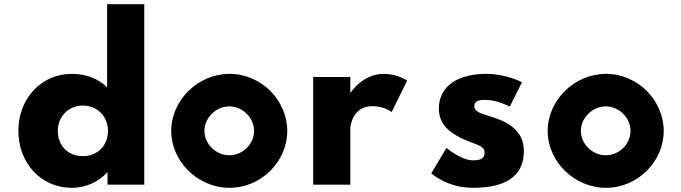

<svg xmlns="http://www.w3.org/2000/svg" viewBox="-20 -880 3244 915"><path d="M255.5 -256C255.5 -327 308.5 -377 375.5 -377C441.5 -377 494.5 -327 494.5 -256C494.5 -186 444.5 -136 375.5 -136C303.5 -136 255.5 -186 255.5 -256ZM67.5 -256C67.5 -106 172.5 15 322.5 15C392.5 15 452.5 -16 490.5 -58H492.5V0H667.5V-860H490.5V-464C448.5 -505 391.5 -528 322.5 -528C172.5 -528 67.5 -406 67.5 -256Z M954.2 -256C954.2 -317.8 1008.4 -372.9 1073 -372.9C1137.6 -372.9 1190.8 -317.8 1190.8 -256C1190.8 -194.3 1137.6 -140.1 1073 -140.1C1008.4 -140.1 954.2 -194.3 954.2 -256ZM796 -256C796 -111 922 15 1074 15C1226 15 1349 -111 1349 -256C1349 -401 1226 -528 1074 -528C922 -528 796 -401 796 -256Z M1472.5 0H1649.5V-270C1649.5 -283 1662.5 -374 1754.5 -374C1813.5 -374 1846.5 -346 1846.5 -346L1920.5 -496C1920.5 -496 1874.5 -528 1808.5 -528C1707.5 -528 1651.5 -439 1651.5 -439H1649.5V-513H1472.5Z M2295.5 -528C2160.5 -528 2071.5 -468 2071.5 -363C2071.5 -286 2123.5 -250 2175.5 -223C2233.5 -193 2289.5 -190 2289.5 -153C2289.5 -119 2259.5 -116 2234.5 -116C2177.5 -116 2107.5 -175 2107.5 -175L2035.5 -54C2035.5 -54 2109.5 15 2233.5 15C2338.5 15 2476.5 -9 2476.5 -160C2476.5 -265 2388.5 -303 2320.5 -324C2276.5 -338 2240.5 -346 2240.5 -373C2240.5 -397 2256.5 -404 2295.5 -404C2349.5 -404 2409.5 -372 2409.5 -372L2467.5 -488C2467.5 -488 2394.5 -528 2295.5 -528Z M2748.2 -256C2748.2 -317.8 2802.4 -372.9 2867 -372.9C2931.6 -372.9 2984.8 -317.8 2984.8 -256C2984.8 -194.3 2931.6 -140.1 2867 -140.1C2802.4 -140.1 2748.2 -194.3 2748.2 -256ZM2590 -256C2590 -111 2716 15 2868 15C3020 15 3143 -111 3143 -256C3143 -401 3020 -528 2868 -528C2716 -528 2590 -401 2590 -256Z"/></svg>

Font: Sztylet
Style: Bd
Weight: 700
Foundry: Cannot Into Space Fonts, PlusOne Fonts
Version: Version 0.12